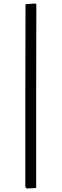

<svg xmlns="http://www.w3.org/2000/svg" viewBox="-20 -817 354 1099"><path d="M183 -797 188 -792 187 -288V259L132 262L125 254V-283L126 -793Z"/></svg>

Font: Alegreya Sans SC
Style: Regular
Weight: 400
Designer: Juan Pablo del Peral
Foundry: Huerta Tipografica
Version: Version 2.007